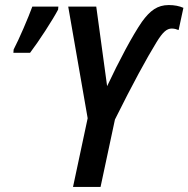

<svg xmlns="http://www.w3.org/2000/svg" viewBox="-20 -740 746 760"><path d="M33 -531H99C134 -577 189 -662 210 -702L211 -714H108C92 -670 56 -586 34 -544ZM269 0H378L435 -267C504 -406 562 -512 599 -572C624 -613 640 -627 660 -627C671 -627 679 -624 687 -621L706 -709C690 -716 671 -720 648 -720C603 -720 574 -698 542 -654C504 -599 451 -499 404 -399L361 -714H250L327 -272Z"/></svg>

Font: Noto Sans Display SemiCondensed Medium
Style: Italic
Weight: 500
Width: 4
Italic angle: -12°
Designer: Monotype Design Team
Foundry: Monotype Imaging Inc.
Version: Version 1.900